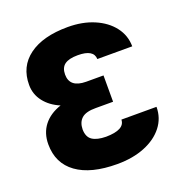

<svg xmlns="http://www.w3.org/2000/svg" viewBox="-133 -855 940 984"><g transform="rotate(-20 337.0 -363.5)"><path d="M335 -441.4H429.7V-297.9H335Q281.7 -298.3 258.3 -277.6Q234.9 -256.8 234.4 -217.8Q234.9 -176.3 260.5 -159.2Q286.1 -142.1 335 -141.6Q437.5 -142.6 438.5 -197.3H629.9Q629.9 -136.2 593.3 -89.4Q556.6 -42.5 491.7 -16.4Q426.8 9.8 341.8 9.8Q198.2 9.8 120.6 -46.4Q43 -102.5 43 -206.1Q43 -266.6 75.9 -309.1Q108.9 -351.6 170.4 -372.1Q116.7 -394.5 85.7 -434.6Q54.7 -474.6 54.7 -525.4Q54.2 -625.5 130.1 -681.4Q206.1 -737.3 341.8 -737.3Q421.9 -737.3 484.4 -710.7Q546.9 -684.1 582.8 -637.5Q618.7 -590.8 619.1 -531.2H428.7Q427.2 -584 340.8 -584Q292 -584 269 -566.9Q246.1 -549.8 246.1 -512.7Q246.1 -441.9 335 -441.4Z"/></g></svg>

Font: Inter Tight Black
Style: Regular
Weight: 900
Designer: Rasmus Andersson
Foundry: rsms
Version: Version 3.004; ttfautohint (v1.8.4.7-5d5b)